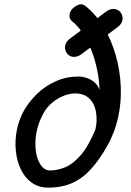

<svg xmlns="http://www.w3.org/2000/svg" viewBox="-20 -868 612 896"><path d="M205 7.5Q160 7.5 127.8 -15.8Q95.5 -39 77 -78.2Q58.5 -117.5 53.8 -165Q49 -212.5 58.8 -261.8Q68.5 -311 93 -354.5Q117 -395.5 154.2 -431.2Q191.5 -467 240.8 -489Q290 -511 348.5 -511Q363 -511 382.5 -505Q402 -499 419.2 -485.2Q436.5 -471.5 444.5 -448Q443 -496 433 -543.8Q423 -591.5 406 -634.8Q389 -678 365.8 -713.2Q342.5 -748.5 314 -771Q301.5 -782.5 304.8 -802.2Q308 -822 329.5 -837Q349.5 -850 361.2 -847.8Q373 -845.5 385 -835Q432 -795.5 466.2 -737.2Q500.5 -679 520.2 -609.8Q540 -540.5 543.5 -466.8Q547 -393 531.5 -321.2Q516 -249.5 480 -186.5Q445.5 -125 407 -81.5Q368.5 -38 319.8 -15.2Q271 7.5 205 7.5ZM213.5 -72.5Q247 -72.5 283.2 -87Q319.5 -101.5 355.8 -142.8Q392 -184 425 -263Q430 -282.5 430.8 -305.2Q431.5 -328 427 -350.2Q422.5 -372.5 411 -391Q399.5 -409.5 379.8 -420.8Q360 -432 330.5 -432Q304 -432 275.2 -420.2Q246.5 -408.5 222.5 -388Q198.5 -367.5 184 -341.5Q158.5 -296 150 -248.5Q141.5 -201 147.5 -161Q153.5 -121 171 -96.8Q188.5 -72.5 213.5 -72.5ZM360.5 -615.5Q342.5 -602 324.5 -602.5Q306.5 -603 295 -616Q281.5 -631.5 283.5 -651.5Q285.5 -671.5 305.5 -687L474 -813Q493.5 -828 512.5 -826.2Q531.5 -824.5 543 -810Q554.5 -794.5 551.5 -775.2Q548.5 -756 529 -741.5Z"/></svg>

Font: Edu AU VIC WA NT Pre Medium
Style: Regular
Weight: 500
Designer: Tina and Corey Anderson, Eben Sorkin, Mirko Velimirovic
Foundry: Google for Education
Version: Version 1.001